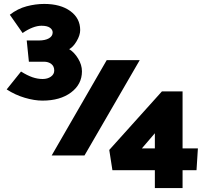

<svg xmlns="http://www.w3.org/2000/svg" viewBox="-20 -791 1053 977"><path d="M691 -485 410 0H243L523 -485ZM205 -771Q288 -771 338 -734.5Q388 -698 388 -638Q388 -612 370 -581.5Q352 -551 332 -541Q358 -525 377.5 -493Q397 -461 397 -428Q397 -362 341.5 -320.5Q286 -279 196 -279Q155 -279 106 -293.5Q57 -308 14 -336L87 -427Q119 -407 145 -398Q171 -389 197 -389Q222 -389 239 -401Q256 -413 256 -432Q256 -454 241 -465.5Q226 -477 204 -477H127L116 -585H177Q210 -585 229 -596Q248 -607 248 -626Q248 -640 234 -650Q220 -660 191 -660Q170 -660 145.5 -650.5Q121 -641 95 -623L30 -716Q70 -747 115.5 -759Q161 -771 205 -771ZM980 75H909V166H768V75H552L536 -28L804 -326H909V-36H987ZM702 -36H768V-113Z"/></svg>

Font: Palanquin Dark
Style: Bold
Weight: 700
Designer: Pria Ravichandran
Version: Version 1.000